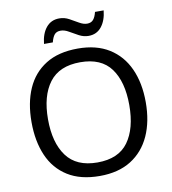

<svg xmlns="http://www.w3.org/2000/svg" viewBox="-97 -997 976 1091"><g transform="rotate(-10 390.5 -451.5)"><path d="M720 -358Q720 -247 682.5 -164.5Q645 -82 572 -36Q499 10 391 10Q280 10 206.5 -36Q133 -82 97 -165Q61 -248 61 -359Q61 -469 97 -551Q133 -633 206.5 -679Q280 -725 392 -725Q499 -725 572 -679.5Q645 -634 682.5 -551.5Q720 -469 720 -358ZM156 -358Q156 -223 213 -145.5Q270 -68 391 -68Q513 -68 569 -145.5Q625 -223 625 -358Q625 -493 569 -569.5Q513 -646 392 -646Q271 -646 213.5 -569.5Q156 -493 156 -358ZM208 -784Q214 -843 242.5 -877.5Q271 -912 318 -912Q348 -912 374.5 -897.5Q401 -883 425 -869Q449 -855 470 -855Q493 -855 505.5 -869.5Q518 -884 525 -913H575Q569 -855 541 -820Q513 -785 466 -785Q438 -785 411.5 -799Q385 -813 360.5 -827.5Q336 -842 314 -842Q290 -842 278 -827.5Q266 -813 259 -784Z"/></g></svg>

Font: Noto Sans PhagsPa
Style: Regular
Weight: 400
Designer: Monotype Design Team
Foundry: Monotype Imaging Inc.
Version: Version 2.004; ttfautohint (v1.8.4.7-5d5b)